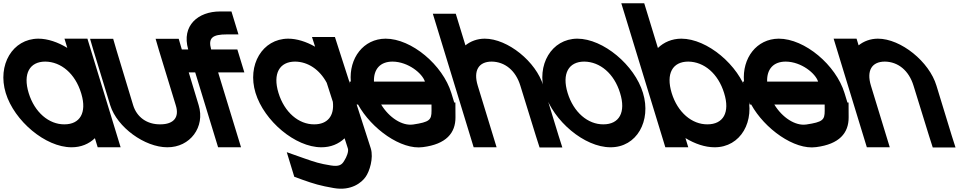

<svg xmlns="http://www.w3.org/2000/svg" viewBox="-131 -849 5852 1172"><path d="M-95.9 -281C-148.5 -453 -54.1 -612 102.6 -613C160.1 -613 222 -591.8 279.8 -556.6L262.6 -613H402.6L424 -543L503 -284.6L504.1 -281L583.9 -20L605.3 50H465.3L448.3 -5.5C412.1 29.4 363.2 50.4 305.3 50C146.3 50 -43.9 -111 -95.9 -281ZM44.1 -281C80.2 -163 167.8 -89 262.5 -90C357 -90 399.9 -160.8 365.7 -275.7L364.1 -281C327.7 -400 241.7 -472 145.4 -473C50.4 -473 7.7 -400 44.1 -281Z M439 -543 418.9 -612H559.9L580.3 -542L681.7 -207C704 -134 765.8 -89 847.5 -90C930.5 -90 965 -134 942 -206L941.7 -207L839 -543L818.9 -612H959.9L980.3 -542L1081.7 -207C1122.4 -74 1029.6 51 890.3 50C752.3 50 584 -72 542 -206L541.7 -207Z M1157.9 -547H1247.8H1317.8L1360.6 -407H1290.6H1200.6L1318.9 -20L1340.3 50H1200.3L1178.9 -20L1060.6 -407H1030.6H960.6L917.8 -547H987.8H1017.8C975.5 -694.2 1079.7 -779 1211.8 -779H1281.8L1324.6 -639H1254.6C1165.3 -639 1138.3 -617.8 1157.9 -547Z M1428.8 -282C1376.5 -453 1470.9 -612 1627.6 -613C1681 -613 1738.2 -594.7 1792.4 -563.9L1773.5 -623H1913.5L1935.6 -554L2002.2 -347.4C2013.2 -325.9 2022.2 -304 2028.8 -282C2034.4 -263.7 2038.3 -245.6 2040.7 -227.7L2132.1 56L2132.4 57C2150.5 116 2124.5 198 2100.6 231C2077.7 264 2014.2 318 1906.4 299C1825.1 285 1784.5 273 1714.8 248L1665.3 230L1619.5 80L1727.1 118C1793.1 141 1819.9 150 1889.2 161C1938.7 169 1956 157 1969.7 133L1970.4 132C1986 108 1997.9 75 1992.7 58L1972.5 -4.8C1936.3 29.7 1887.8 50.4 1830.3 50C1671.3 50 1481.1 -111 1428.8 -282ZM1568.8 -282C1605.2 -163 1692.8 -89 1787.5 -90C1867.7 -90 1910.7 -141 1900.8 -227.3L1863.4 -343.5C1820 -424.6 1748.6 -472.2 1670.4 -473C1575.4 -473 1532.7 -400 1568.8 -282Z M2151.7 -351H2462.7C2447.7 -400 2361.7 -472 2265.4 -473C2190.8 -473 2149.1 -428 2151.7 -351ZM2054.4 -211H2045.5L2024.1 -281L2002.7 -351H2010.4C1998.4 -494.4 2087.4 -612.1 2222.6 -613C2381.6 -613 2571.8 -452 2624.1 -281L2641.8 -223H2648.8L2649.3 -133C2649.7 -37 2592.5 31 2451 49C2317.6 68 2136 -63.3 2054.4 -211ZM2502.9 -211H2195.6C2244.1 -131 2324.1 -79.5 2389.8 -89H2390.8C2491.2 -104 2503.2 -117 2503.1 -173Z M3278.9 -20 3301.6 51H3162.6L3140.2 -19L3045.3 -326C3016.9 -419 2950.7 -472 2870.4 -473C2791.4 -473 2756.9 -419 2785.3 -326L2806.7 -256L2878.9 -20L2900.3 50H2760.3L2738.9 -20L2666.7 -256L2645.3 -326L2532.5 -695L2511.1 -765H2651.1L2672.5 -695L2710.1 -572.2C2741.9 -597.6 2782 -612.7 2827.6 -613C2968.6 -613 3141.7 -472 3185.3 -326Z M3193.8 -282C3141.5 -453 3235.9 -612 3392.6 -613C3551.6 -613 3743.1 -451 3793.8 -282C3846.1 -111 3755.6 51 3595.3 50C3436.3 50 3246.1 -111 3193.8 -282ZM3333.8 -282C3370.2 -163 3457.8 -89 3552.5 -90C3648.5 -90 3691.2 -163 3653.8 -282C3617.7 -400 3531.7 -472 3435.4 -473C3340.4 -473 3297.7 -400 3333.8 -282Z M4053.1 -6.1 4070.3 50H3930.3L3908.9 -20L3829.1 -281L3683 -759L3661.5 -829H3801.5L3823 -759L3885 -556.1C3921.5 -591.4 3970.4 -612.6 4027.6 -613C4186.6 -613 4378.1 -451 4429.1 -281C4481.4 -110 4390.6 51 4230.3 50C4172.8 50 4111 29 4053.1 -6.1ZM3969.1 -281C4005.2 -163 4092.8 -89 4187.5 -90C4283.5 -90 4326.5 -162 4289.1 -281C4252.7 -400 4166.7 -472 4070.4 -473C3974.4 -473 3932.7 -400 3969.1 -281Z M4551.7 -351H4862.7C4847.7 -400 4761.7 -472 4665.4 -473C4590.8 -473 4549.1 -428 4551.7 -351ZM4454.4 -211H4445.5L4424.1 -281L4402.7 -351H4410.4C4398.4 -494.4 4487.4 -612.1 4622.6 -613C4781.6 -613 4971.8 -452 5024.1 -281L5041.8 -223H5048.8L5049.3 -133C5049.7 -37 4992.5 31 4851 49C4717.6 68 4536 -63.3 4454.4 -211ZM4902.9 -211H4595.6C4644.1 -131 4724.1 -79.5 4789.8 -89H4790.8C4891.2 -104 4903.2 -117 4903.1 -173Z M5110.1 -572.2C5141.9 -597.6 5182 -612.7 5227.6 -613C5368.6 -613 5541.7 -472 5585.3 -326L5678.9 -20L5701.6 51H5562.6L5540.2 -19L5445.3 -326C5416.9 -419 5350.7 -472 5270.4 -473C5191.4 -473 5156.9 -419 5185.3 -326L5206.7 -256L5278.9 -20L5300.3 50H5160.3L5138.9 -20L5066.7 -256L5045.3 -326L4979 -543L4957.6 -613H5097.6Z"/></svg>

Font: Nordica Plus
Style: NordicaClassicRgOpObl
Weight: 500
Version: Version 1.01